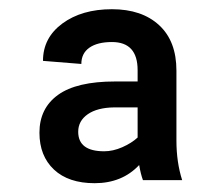

<svg xmlns="http://www.w3.org/2000/svg" viewBox="-20 -741 484 423"><path d="M294.9 -344.2Q290 -357.4 286.6 -377.4Q249 -337.4 188.5 -337.4Q130.9 -337.4 98.9 -367.4Q66.9 -397.5 66.9 -448.7Q66.9 -502.4 107.9 -532Q148.9 -561.5 233.4 -561.5H283.2V-586.4Q283.2 -648.4 226.6 -648.4Q194.8 -648.4 177 -636Q159.2 -623.5 159.2 -600.1L74.7 -606.9Q74.7 -657.7 117.4 -689.2Q160.2 -720.7 226.6 -720.7Q292.5 -720.7 330.6 -685.5Q368.7 -650.4 368.7 -585.4V-431.2Q368.7 -383.8 381.3 -344.2ZM209.5 -407.7Q229 -407.7 249.5 -416.7Q270 -425.8 283.2 -438V-504.4H231.4Q194.3 -503.9 173.3 -489.3Q152.3 -474.6 152.3 -450.7Q152.3 -407.7 209.5 -407.7Z"/></svg>

Font: Vazir UI
Style: Bold-UI
Weight: 700
Designer: Saber Rastikerdar
Foundry: Saber Rastikerdar
Version: Version 30.1.0